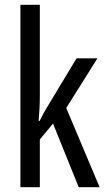

<svg xmlns="http://www.w3.org/2000/svg" viewBox="-20 -846 439 800"><path d="M146 -449V-826H65V-66H146V-265L201 -331L308 -66H395L256 -396L386 -603H299L179 -404C167 -385 156 -364 145 -342H141C144 -377 146 -412 146 -449Z"/></svg>

Font: Noto Sans Malayalam UI ExtraCondensed
Style: Regular
Weight: 400
Width: 2
Designer: Jelle Bosma - Monotype Design Team
Foundry: Monotype Imaging Inc.
Version: Version 2.104